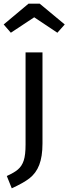

<svg xmlns="http://www.w3.org/2000/svg" viewBox="-46 -812 372 1044"><path d="M140 -718 266 -634 306 -679 170 -792H109L-26 -679L13 -634ZM185 -527H93V-26C93 11 90 40 83 61C69 103 43 121 -9 145L18 212C59 193 92 175 115 157C161 120 185 65 185 -32Z"/></svg>

Font: Fira Sans
Style: Regular
Weight: 400
Designer: Carrois Corporate & Edenspiekermann AG
Foundry: Carrois Corporate GbR & Edenspiekermann AG
Version: Version 4.203